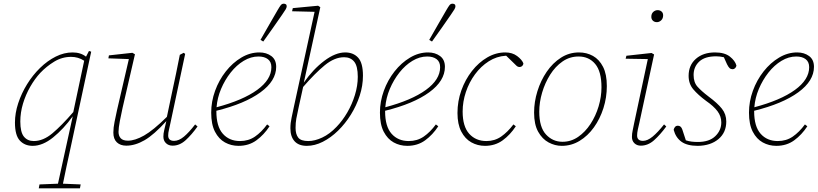

<svg xmlns="http://www.w3.org/2000/svg" viewBox="-20 -777 4433 1040"><path d="M90 -119Q90 -61 109.5 -37Q129 -13 163 -13Q214 -13 264 -55Q314 -97 377 -170L436 -448Q419 -459 401.5 -464Q384 -469 365 -469Q316 -469 273.5 -443Q231 -417 198 -382Q169 -351 144 -307.5Q119 -264 104.5 -215.5Q90 -167 90 -119ZM157 13Q114 13 87.5 -15.5Q61 -44 61 -113Q61 -164 78.5 -217.5Q96 -271 126.5 -320.5Q157 -370 197 -409Q237 -448 282 -470.5Q327 -493 373 -493Q417 -493 446 -470L462 -501L474 -497L359 39Q349 84 339.5 128.5Q330 173 321 218L417 222L413 243H190L194 222L294 218L374 -147Q324 -78 267.5 -32.5Q211 13 157 13Z M664 12Q632 12 613 -6Q594 -24 594 -59Q594 -85 600.5 -117Q607 -149 614 -181L678 -457L567 -461L570 -477L697 -491L711 -483L644 -193Q637 -162 629.5 -123Q622 -84 622 -63Q622 -41 634 -28Q646 -15 673 -15Q711 -15 760.5 -43Q810 -71 884 -144L912 -277Q923 -327 933.5 -378Q944 -429 954 -480L975 -491L983 -485L902 -105Q899 -90 895 -73.5Q891 -57 891 -43Q891 -14 923 -14Q949 -14 976.5 -37Q1004 -60 1037 -103L1050 -92Q1018 -47 985.5 -17.5Q953 12 915 12Q893 12 879 -1.5Q865 -15 865 -37Q865 -54 869.5 -72Q874 -90 881 -121Q814 -47 763 -17.5Q712 12 664 12Z M1380 -471Q1339 -471 1300 -447.5Q1261 -424 1229.5 -384Q1198 -344 1177.5 -295.5Q1157 -247 1153 -196Q1296 -234 1373 -290Q1450 -346 1450 -413Q1450 -442 1431 -456.5Q1412 -471 1380 -471ZM1272 13Q1232 13 1198.5 -5.5Q1165 -24 1144.5 -63.5Q1124 -103 1124 -167Q1124 -227 1145 -285Q1166 -343 1203 -390Q1240 -437 1287 -465Q1334 -493 1385 -493Q1423 -493 1449.5 -473.5Q1476 -454 1476 -415Q1476 -339 1391 -277Q1306 -215 1152 -177V-174Q1152 -92 1187 -52.5Q1222 -13 1280 -13Q1326 -13 1361 -37Q1396 -61 1427 -103L1440 -93Q1410 -47 1369 -17Q1328 13 1272 13ZM1391 -561Q1413 -599 1438.5 -644Q1464 -689 1483 -721Q1494 -740 1500.5 -748.5Q1507 -757 1517 -757Q1523 -757 1528 -754Q1533 -751 1533 -743Q1533 -736 1527.5 -726.5Q1522 -717 1508 -697Q1489 -669 1460 -628Q1431 -587 1406 -552Z M1581 -84Q1581 -50 1595.5 -31.5Q1610 -13 1650 -13Q1685 -13 1725.5 -32Q1766 -51 1803 -90Q1835 -123 1861 -167.5Q1887 -212 1902.5 -262.5Q1918 -313 1918 -361Q1918 -419 1898.5 -443Q1879 -467 1844 -467Q1792 -467 1739 -423.5Q1686 -380 1622 -306L1598 -197Q1589 -156 1585 -134Q1581 -112 1581 -84ZM1642 13Q1598 13 1575.5 -12Q1553 -37 1553 -82Q1553 -111 1559.5 -140Q1566 -169 1572 -199L1684 -713L1562 -716L1566 -733L1703 -746L1715 -738L1626 -331V-330Q1676 -402 1736.5 -447.5Q1797 -493 1850 -493Q1894 -493 1920 -464.5Q1946 -436 1946 -367Q1946 -313 1928.5 -259Q1911 -205 1880.5 -156Q1850 -107 1811 -69Q1772 -31 1728.5 -9Q1685 13 1642 13Z M2294 -471Q2253 -471 2214 -447.5Q2175 -424 2143.5 -384Q2112 -344 2091.5 -295.5Q2071 -247 2067 -196Q2210 -234 2287 -290Q2364 -346 2364 -413Q2364 -442 2345 -456.5Q2326 -471 2294 -471ZM2186 13Q2146 13 2112.5 -5.5Q2079 -24 2058.5 -63.5Q2038 -103 2038 -167Q2038 -227 2059 -285Q2080 -343 2117 -390Q2154 -437 2201 -465Q2248 -493 2299 -493Q2337 -493 2363.5 -473.5Q2390 -454 2390 -415Q2390 -339 2305 -277Q2220 -215 2066 -177V-174Q2066 -92 2101 -52.5Q2136 -13 2194 -13Q2240 -13 2275 -37Q2310 -61 2341 -103L2354 -93Q2324 -47 2283 -17Q2242 13 2186 13ZM2305 -561Q2327 -599 2352.5 -644Q2378 -689 2397 -721Q2408 -740 2414.5 -748.5Q2421 -757 2431 -757Q2437 -757 2442 -754Q2447 -751 2447 -743Q2447 -736 2441.5 -726.5Q2436 -717 2422 -697Q2403 -669 2374 -628Q2345 -587 2320 -552Z M2607 13Q2567 13 2533 -6Q2499 -25 2478.5 -64.5Q2458 -104 2458 -165Q2458 -229 2479 -287.5Q2500 -346 2536.5 -392.5Q2573 -439 2619.5 -466Q2666 -493 2717 -493Q2755 -493 2781 -473.5Q2807 -454 2815 -434Q2815 -426 2809 -420Q2803 -414 2795 -414Q2785 -414 2777.5 -421Q2770 -428 2755 -443L2722 -475H2719Q2670 -472 2627.5 -445Q2585 -418 2553 -374.5Q2521 -331 2503.5 -278.5Q2486 -226 2486 -173Q2486 -92 2521.5 -52.5Q2557 -13 2615 -13Q2660 -13 2695 -37.5Q2730 -62 2761 -103L2774 -93Q2744 -47 2703 -17Q2662 13 2607 13Z M3023 13Q2986 13 2951.5 -5.5Q2917 -24 2895 -63.5Q2873 -103 2873 -167Q2873 -225 2891 -283Q2909 -341 2941.5 -388.5Q2974 -436 3018.5 -464.5Q3063 -493 3116 -493Q3158 -493 3192 -474Q3226 -455 3246.5 -415Q3267 -375 3267 -311Q3267 -249 3248.5 -191Q3230 -133 3197 -87Q3164 -41 3119.5 -14Q3075 13 3023 13ZM3027 -9Q3073 -9 3111.5 -35.5Q3150 -62 3178.5 -105.5Q3207 -149 3222.5 -201Q3238 -253 3238 -304Q3238 -390 3204 -430.5Q3170 -471 3114 -471Q3066 -471 3027 -444Q2988 -417 2960 -372.5Q2932 -328 2916.5 -275.5Q2901 -223 2901 -172Q2901 -88 2937.5 -48.5Q2974 -9 3027 -9Z M3403 -35Q3403 -53 3407 -70.5Q3411 -88 3415 -110L3489 -457L3369 -459L3373 -475L3509 -490L3523 -482L3443 -111Q3439 -95 3435 -76Q3431 -57 3431 -43Q3431 -14 3463 -14Q3487 -14 3515 -37Q3543 -60 3577 -103L3589 -92Q3556 -47 3523 -17.5Q3490 12 3451 12Q3430 12 3416.5 -1Q3403 -14 3403 -35ZM3538 -657Q3525 -657 3516.5 -665Q3508 -673 3508 -686Q3508 -703 3518.5 -712.5Q3529 -722 3542 -722Q3555 -722 3563.5 -714.5Q3572 -707 3572 -694Q3572 -677 3561.5 -667Q3551 -657 3538 -657Z M3760 13Q3702 13 3671 -9.5Q3640 -32 3629 -74Q3631 -83 3636.5 -89.5Q3642 -96 3652 -96Q3669 -96 3676 -75L3695 -17Q3710 -12 3725.5 -10Q3741 -8 3760 -8Q3822 -8 3854.5 -39.5Q3887 -71 3887 -114Q3887 -147 3866.5 -174.5Q3846 -202 3804 -231Q3761 -263 3735.5 -293Q3710 -323 3710 -366Q3710 -424 3749.5 -458.5Q3789 -493 3853 -493Q3905 -493 3933.5 -470.5Q3962 -448 3969 -422Q3968 -414 3962 -408Q3956 -402 3949 -402Q3939 -402 3932.5 -407.5Q3926 -413 3918 -429L3901 -467Q3879 -472 3859 -472Q3798 -472 3767.5 -443.5Q3737 -415 3737 -371Q3737 -331 3758 -307.5Q3779 -284 3817 -255Q3867 -218 3890.5 -188Q3914 -158 3914 -119Q3914 -59 3871.5 -23.5Q3829 12 3760 13Z M4293 -471Q4252 -471 4213 -447.5Q4174 -424 4142.5 -384Q4111 -344 4090.5 -295.5Q4070 -247 4066 -196Q4209 -234 4286 -290Q4363 -346 4363 -413Q4363 -442 4344 -456.5Q4325 -471 4293 -471ZM4185 13Q4145 13 4111.5 -5.5Q4078 -24 4057.5 -63.5Q4037 -103 4037 -167Q4037 -227 4058 -285Q4079 -343 4116 -390Q4153 -437 4200 -465Q4247 -493 4298 -493Q4336 -493 4362.5 -473.5Q4389 -454 4389 -415Q4389 -339 4304 -277Q4219 -215 4065 -177V-174Q4065 -92 4100 -52.5Q4135 -13 4193 -13Q4239 -13 4274 -37Q4309 -61 4340 -103L4353 -93Q4323 -47 4282 -17Q4241 13 4185 13Z"/></svg>

Font: Source Serif 4 SmText ExtraLight
Style: Italic
Weight: 200
Italic angle: -12°
Designer: Frank Grießhammer
Foundry: Adobe
Version: Version 4.005;hotconv 1.1.0;makeotfexe 2.6.0